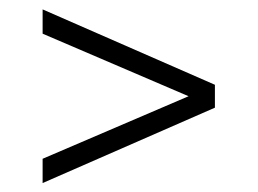

<svg xmlns="http://www.w3.org/2000/svg" viewBox="-20 -590 562 419"><path d="M73 -190.5V-243.5L391.5 -380L73 -516.5V-569.5L449 -405V-355Z"/></svg>

Font: Encode Sans SemiCondensed SemiCondensed Light
Style: Regular
Weight: 300
Width: 4
Designer: Multiple Designers
Foundry: Impallari Type
Version: Version 3.000; ttfautohint (v1.8.3) -l 8 -r 50 -G 200 -x 14 